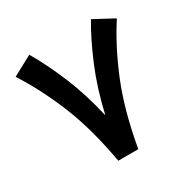

<svg xmlns="http://www.w3.org/2000/svg" viewBox="-152 -795 911 930"><g transform="rotate(-30 304.0 -330.0)"><path d="M248.5 0Q213.4 -199.2 153.8 -343.5Q94.2 -487.8 21 -600.6L131.8 -660.2Q181.6 -575.7 227.8 -465.1Q273.9 -354.5 304.2 -221.7Q334.5 -355 380.6 -465.3Q426.8 -575.7 476.6 -660.2L587.4 -600.6Q513.7 -487.8 454.6 -343.5Q395.5 -199.2 360.4 0Z"/></g></svg>

Font: Vazir WOL
Style: Bold-WOL
Weight: 700
Designer: Saber Rastikerdar
Foundry: Saber Rastikerdar
Version: Version 30.00;August 23, 2021;FontCreator 13.0.0.2683 64-bit